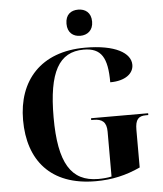

<svg xmlns="http://www.w3.org/2000/svg" viewBox="-61 -988 892 1052"><g transform="rotate(-5 384.5 -462.5)"><path d="M408 -791C446 -791 479 -814 479 -863C479 -914 446 -935 408 -935C369 -935 338 -914 338 -863C338 -814 369 -791 408 -791ZM423 10C514 10 591 -8 669 -44V-251C669 -308 687 -326 728 -326H741V-336H427V-326H440C487 -326 511 -308 511 -255V-8C488 -3 463 -1 438 -1C288 -1 223 -108 223 -358C223 -607 283 -714 419 -714C517 -714 549 -658 549 -523C633 -523 678 -561 678 -608C678 -673 594 -724 428 -724C183 -724 55 -574 55 -358C55 -137 175 10 423 10Z"/></g></svg>

Font: Noto Serif Display
Style: Bold
Weight: 700
Designer: Monotype Design Team
Foundry: Monotype Imaging Inc.
Version: Version 2.009